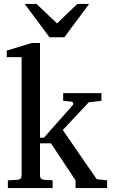

<svg xmlns="http://www.w3.org/2000/svg" viewBox="-20 -955 574 975"><path d="M523.9 0H363.8V-39.1L238.8 -227.1H183.1V-64Q183.1 -43.5 204.1 -42L247.1 -39.1V0H20V-39.1L68.8 -42Q89.8 -43.5 89.8 -64V-665H14.2V-698.2L142.1 -736.8H183.1V-255.9H203.1L350.1 -421.9Q354 -426.8 351.3 -432.6Q348.6 -438.5 341.8 -439L300.8 -442.9V-481.9H495.1V-442.9L431.2 -436L298.8 -294.9L471.2 -44.9L523.9 -39.1ZM432.6 -935.1 306.6 -765.6H231.4L105.5 -935.1H165.5L269.5 -835.9L372.6 -935.1Z"/></svg>

Font: Charis
Style: Regular
Weight: 400
Designer: Walt Agee, Miriam Martin, Annie Olsen, Victor Gaultney, Lorna Priest, Alan Ward, Bob Hallissy, Martin Hosken, Sharon Cor
Foundry: SIL Global
Version: Version 7.000